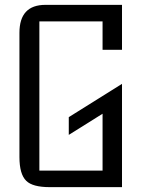

<svg xmlns="http://www.w3.org/2000/svg" viewBox="-20 -770 582 790"><path d="M60 -635Q60 -750 167 -750H482V-565H402V-682H142V-68H402V-302L263 -215V-288L482 -425V0H185Q114 0 88 -26Q60 -53 60 -124Z"/></svg>

Font: Kelly Slab
Style: Regular
Weight: 400
Designer: Denis Masharov
Foundry: Denis Masharov
Version: Version 1.001